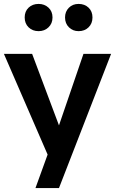

<svg xmlns="http://www.w3.org/2000/svg" viewBox="-25 -786 587 980"><path d="M218 3 156 174H276L542 -511H401L276 -146L139 -511H-5ZM101 -697Q101 -666 121 -646.5Q141 -627 172 -627Q202 -627 222.5 -646.5Q243 -666 243 -697Q243 -728 222.5 -747Q202 -766 172 -766Q141 -766 121 -747Q101 -728 101 -697ZM307 -697Q307 -666 327 -646.5Q347 -627 376 -627Q407 -627 427 -646.5Q447 -666 447 -697Q447 -728 427 -747Q407 -766 376 -766Q346 -766 326.5 -746.5Q307 -727 307 -697Z"/></svg>

Font: Geom SemiBold
Style: Bold
Weight: 600
Version: Version 1.102